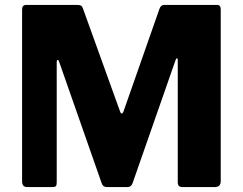

<svg xmlns="http://www.w3.org/2000/svg" viewBox="-20 -762 989 782"><path d="M91 0Q70 0 70 -23V-723Q70 -742 87 -742H294Q305 -742 310 -739Q315 -736 318 -727L469 -308Q472 -299 476 -299.5Q480 -300 483 -308L627 -719Q633 -742 649 -742H864Q879 -742 879 -724V-24Q879 0 854 0H725Q713 0 708.5 -5Q704 -10 704 -20V-518Q704 -525 700.5 -524.5Q697 -524 695 -517L520 -16Q514 0 499 0H416Q399 0 394 -16L221 -510Q218 -519 214.5 -518Q211 -517 211 -509V-18Q211 -8 207.5 -4Q204 0 193 0H91Z"/></svg>

Font: Libre Franklin Thin
Style: Bold
Weight: 700
Version: Version 3.000